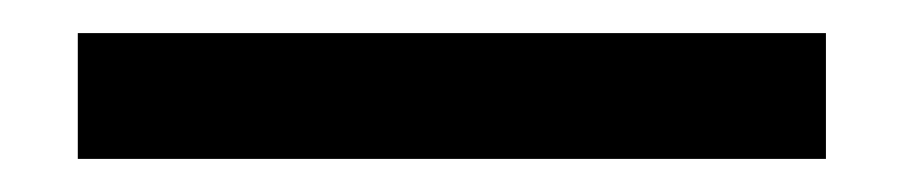

<svg xmlns="http://www.w3.org/2000/svg" viewBox="-20 72 546 116"><path d="M27 168V92H479V168Z"/></svg>

Font: IBM Plex Sans Cond Text
Style: Regular
Weight: 450
Width: 3
Designer: Mike Abbink, Paul van der Laan, Pieter van Rosmalen
Foundry: Bold Monday
Version: Version 1.3